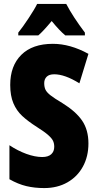

<svg xmlns="http://www.w3.org/2000/svg" viewBox="-20 -947 494 977"><path d="M205 10Q156 10 114 0Q72 -10 28 -35V-208Q70 -180 114 -164Q158 -148 195 -148Q225 -148 240.5 -162Q256 -176 256 -200Q256 -217 250 -230Q244 -243 225.5 -259.5Q207 -276 169 -300Q122 -330 93 -357Q64 -384 48 -422Q32 -460 32 -515Q32 -612 88.5 -668Q145 -724 249 -724Q337 -724 430 -673L384 -523Q310 -569 256 -569Q230 -569 217.5 -556.5Q205 -544 205 -524Q205 -504 211.5 -490.5Q218 -477 237 -462Q256 -447 298 -422Q366 -380 398 -333Q430 -286 430 -217Q430 -151 402 -99.5Q374 -48 323 -19Q272 10 205 10ZM412 -781V-767H312Q282 -792 243 -840Q199 -787 175 -767H73V-781Q95 -808 126 -855Q157 -902 169 -927H317Q351 -862 412 -781Z"/></svg>

Font: Noto Sans UI CondBlack
Style: Regular
Weight: 900
Width: 3
Designer: Monotype Design Team
Foundry: Monotype Imaging Inc.
Version: Version 1.001